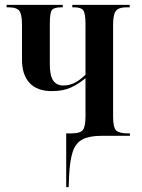

<svg xmlns="http://www.w3.org/2000/svg" viewBox="-20 -556 583 786"><path d="M251 210V-10H273Q308 -10 319 -23.5Q330 -37 330 -80V-236Q303 -213 271 -198Q239 -183 192 -183Q132 -183 101 -216.5Q70 -250 70 -312V-455Q70 -496 59.5 -511Q49 -526 15 -526H7V-536H237V-526H230Q200 -526 192 -514Q184 -502 184 -459V-292Q184 -246 198 -226Q212 -206 239 -206Q262 -206 283.5 -216Q305 -226 330 -250V-457Q330 -501 321 -513.5Q312 -526 284 -526H276V-536H511V-526H496Q467 -526 455 -512Q443 -498 443 -454V-80Q443 -33 456 -21.5Q469 -10 503 -10H512V0H396Q346 0 318 14.5Q290 29 278 64.5Q266 100 263 163L261 210Z"/></svg>

Font: Noto Serif Display ExtraCondensed SemiBold
Style: Regular
Weight: 600
Width: 2
Designer: Monotype Design Team
Foundry: Monotype Imaging Inc.
Version: Version 2.009